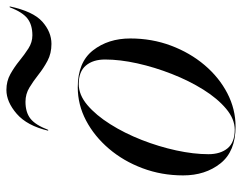

<svg xmlns="http://www.w3.org/2000/svg" viewBox="-96 -630 737 584"><g transform="rotate(-90 272.0 -338.5)"><path d="M254 -629Q222 -629 202.8 -614Q183.5 -599 168.5 -560H166Q181 -624 217.2 -655.5Q253.5 -687 290 -687Q316.5 -687 338 -675Q359.5 -663 378.5 -647.5Q397.5 -632 416.2 -620Q435 -608 456 -608Q488 -608 507.2 -623Q526.5 -638 541.5 -677H544Q529 -606 497.8 -578Q466.5 -550 430 -550Q401 -550 378.5 -562Q356 -574 336.5 -589.5Q317 -605 297.2 -617Q277.5 -629 254 -629ZM178.5 10Q103 10 66.5 -36Q30 -82 30 -149.5Q30 -215 51.8 -273Q73.5 -331 111.2 -375.2Q149 -419.5 197 -444.8Q245 -470 298 -470Q374 -470 410.2 -423.8Q446.5 -377.5 446.5 -310Q446.5 -244.5 424.8 -186.5Q403 -128.5 365.5 -84.2Q328 -40 279.8 -15Q231.5 10 178.5 10ZM169 7.5Q201.5 7.5 232.8 -18.8Q264 -45 291 -88.2Q318 -131.5 338.5 -183.8Q359 -236 370.8 -289Q382.5 -342 382.5 -387Q382.5 -423.5 364.2 -445.2Q346 -467 308 -467Q275 -467 244 -440.8Q213 -414.5 185.8 -371.2Q158.5 -328 138 -275.8Q117.5 -223.5 106 -170.5Q94.5 -117.5 94.5 -72.5Q94.5 -36 112.5 -14.2Q130.5 7.5 169 7.5Z"/></g></svg>

Font: Bodoni* 72pt
Style: Italic
Weight: 400
Italic angle: -13°
Version: Version 2.3